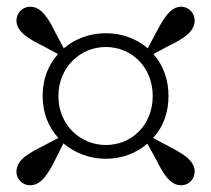

<svg xmlns="http://www.w3.org/2000/svg" viewBox="-20 -652 630 572"><path d="M154 -366C154 -451 219 -512 295 -512C373 -512 435 -451 435 -366C435 -280 373 -220 295 -220C221 -220 154 -278 154 -366ZM107 -366C107 -315 125 -272 154 -241L108 -217C65 -195 29 -176 29 -140C29 -118 47 -100 70 -100C104 -100 125 -137 146 -179L169 -225C203 -196 247 -179 295 -179C342 -179 386 -195 419 -224L444 -179C465 -137 485 -100 520 -100C542 -100 560 -118 560 -141C560 -175 523 -195 481 -217L436 -241C465 -272 482 -315 482 -366C482 -417 465 -459 437 -491L482 -515C524 -536 560 -556 560 -591C560 -613 542 -632 520 -632C486 -632 466 -594 444 -553L420 -508C387 -537 343 -553 295 -553C248 -553 204 -537 170 -508L146 -553C125 -596 104 -632 70 -632C48 -632 29 -614 29 -591C29 -557 66 -536 108 -515L153 -491C124 -459 107 -417 107 -366Z"/></svg>

Font: Noto Serif CJK TC
Style: Bold
Weight: 700
Designer: Ryoko NISHIZUKA 西塚涼子 (kana & ideographs); Frank Grießhammer (Latin, Greek & Cyrillic); Wenlong ZHANG 张文龙 (bopomofo); San
Foundry: Adobe
Version: Version 2.001;hotconv 1.1.0;makeotfexe 2.6.0